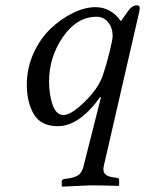

<svg xmlns="http://www.w3.org/2000/svg" viewBox="-20 -466 547 724"><path d="M404.8 -330.1Q404.8 -360.8 387.9 -381.8Q371.1 -402.8 344.2 -402.8Q270 -402.8 217.5 -326.9Q165 -251 165 -158.2Q165 -109.4 178.5 -70.8Q191.9 -32.2 219.2 -32.2Q248 -32.2 299.1 -82Q350.1 -131.8 367.2 -180.2Q381.3 -221.2 393.1 -269.5Q404.8 -317.9 404.8 -330.1ZM294.9 161.1 360.8 -99.1 357.9 -100.1Q278.8 9.8 198.2 9.8Q134.3 9.8 107.7 -35.2Q81.1 -80.1 81.1 -147Q81.1 -209 106.4 -264.9Q131.8 -320.8 170.9 -357.9Q210 -395 254.9 -417Q299.8 -439 339.8 -439Q397.9 -439 436 -386.2L464.8 -426.8Q478 -445.8 496.1 -445.8Q507.3 -445.8 506.8 -436Q506.8 -430.2 504.9 -420.9L371.1 161.1Q363.3 196.3 403.8 202.1L422.9 205.1Q428.7 206.1 429.2 212.9V232.9L426.8 234.9Q358.9 232.9 319.8 232.9L214.8 237.8L212.9 235.8V216.8Q212.9 210.9 223.1 209L242.2 206.1Q266.1 202.1 278.1 192.1Q290 182.1 294.9 161.1Z"/></svg>

Font: Linux Libertine
Style: Italic
Weight: 400
Italic angle: -12°
Designer: Philipp H. Poll
Foundry: Philipp H. Poll
Version: Version 5.1.6 ; ttfautohint (v0.9)